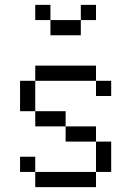

<svg xmlns="http://www.w3.org/2000/svg" viewBox="-20 -770 540 790"><path d="M437.5 -375V-437.5H375V-375ZM375 -687.5V-750H312.5V-687.5H187.5V-625H312.5V-687.5ZM125 -62.5V0H375V-62.5ZM125 -62.5V-125H62.5V-62.5ZM375 -62.5H437.5Q437.5 -62.5 437.5 -187.5H375Q375 -187.5 375 -62.5ZM375 -187.5V-250H250V-187.5ZM250 -250V-312.5H125V-250ZM125 -312.5Q125 -312.5 125 -437.5H62.5Q62.5 -437.5 62.5 -312.5ZM125 -437.5H375V-500H125ZM187.5 -687.5V-750H125V-687.5Z"/></svg>

Font: Unifont
Style: Regular
Weight: 500
Version: Version 13.0.05